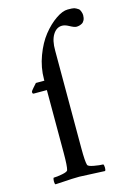

<svg xmlns="http://www.w3.org/2000/svg" viewBox="-108 -735 534 792"><g transform="rotate(-15 159.5 -339.0)"><path d="M169.4 -421.9V-113.3Q169.4 -56.6 174.3 -41Q176.3 -34.2 200.7 -29.8Q225.1 -25.4 239.7 -25.4Q242.7 -21.5 242.9 -11.2Q243.2 -1 239.7 2.9Q139.6 -2 131.3 -2Q114.3 -2 98.4 -1.2Q82.5 -0.5 62 1Q41.5 2.4 27.8 2.9Q24.4 -1 24.7 -11.2Q24.9 -21.5 27.8 -25.4Q42 -25.4 64.7 -29.8Q87.4 -34.2 89.4 -41Q94.2 -56.6 94.2 -113.3V-381.8H37.6Q32.7 -381.8 32.7 -390.6Q32.7 -393.1 43.5 -405.5Q54.2 -418 58.1 -421.9H94.2V-424.3V-427.7Q94.2 -478 112.3 -526.6Q130.4 -575.2 156.5 -607.9Q182.6 -640.6 211.7 -660.6Q240.7 -680.7 263.2 -680.7Q284.2 -680.7 290.8 -678.7Q297.4 -676.8 309.1 -668.9Q312.5 -665.5 315.7 -657Q318.8 -648.4 318.8 -641.6Q318.8 -629.4 314.7 -620.8Q310.5 -612.3 303.7 -608.6Q296.9 -605 291.3 -603.8Q285.6 -602.5 279.8 -602.5Q271 -602.5 251.5 -613.3Q235.4 -622.1 223.1 -622.1Q199.2 -622.1 184.1 -597.9Q168.9 -573.7 169.4 -530.3Z"/></g></svg>

Font: Amiri
Style: Regular
Weight: 400
Designer: Khaled Hosny
Version: Version 000.108